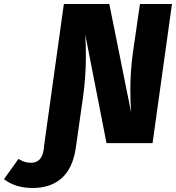

<svg xmlns="http://www.w3.org/2000/svg" viewBox="-206 -715 879 959"><path d="M653 -695 556 0H326L220 -542Q223 -491 223 -435Q223 -329 208 -225L176 0L172 27Q157 126 102 175Q47 224 -43 224Q-129 224 -186 180L-114 79Q-96 89 -82.5 93.5Q-69 98 -51 98Q2 98 12 34L16 0L113 -695H340L449 -153Q445 -208 445 -270Q445 -358 458 -453L493 -695Z"/></svg>

Font: Trujillo ExtraBold
Style: Italic
Weight: 800
Italic angle: -8°
Designer: Fira Sans original fonts by bBox Type GmbH, Carrois Corporate GbR, & Edenspiekermann AG / Changes by Cristiano Sobral
Foundry: Fira Sans original fonts by bBox Type GmbH, Carrois Corporate GbR, & Edenspiekermann AG / Changes by Cristiano Sobral
Version: Version 4.301;July 28, 2020;FontCreator 13.0.0.2655 64-bit